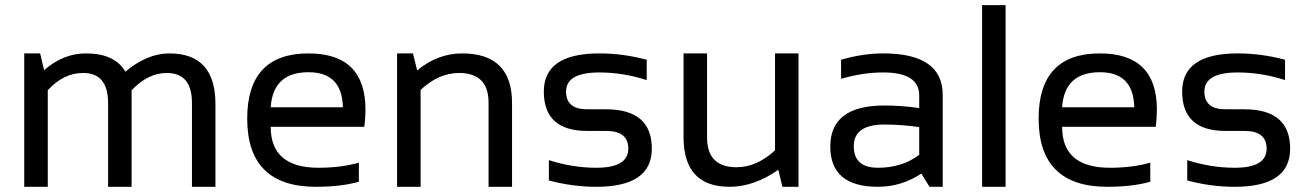

<svg xmlns="http://www.w3.org/2000/svg" viewBox="-20 -718 5028 738"><path d="M73.2 0V-512.7H134.3L149.4 -448.2Q223.1 -512.7 310.1 -512.7Q421.4 -512.7 461.9 -442.4Q545.4 -512.7 631.3 -512.7Q808.1 -512.7 808.1 -317.9V0H717.8V-322.8Q717.8 -437.5 621.1 -437.5Q548.8 -437.5 485.8 -371.1V0H395.5V-321.3Q395.5 -437.5 299.8 -437.5Q223.6 -437.5 163.6 -371.1V0Z M1166 -512.7Q1384.8 -512.7 1384.8 -296.4Q1384.8 -265.6 1380.4 -230.5H1020.5Q1020.5 -73.2 1204.1 -73.2Q1291.5 -73.2 1359.4 -92.8V-19.5Q1291.5 0 1194.3 0Q930.2 0 930.2 -262.2Q930.2 -512.7 1166 -512.7ZM1020.5 -305.7H1297.9Q1294.9 -440.4 1166 -440.4Q1029.3 -440.4 1020.5 -305.7Z M1506.3 0V-512.7H1567.4L1583.5 -447.3Q1662.1 -512.7 1756.3 -512.7Q1948.2 -512.7 1948.2 -321.8V0H1857.9V-323.2Q1857.9 -437.5 1744.1 -437.5Q1666.5 -437.5 1596.7 -372.6V0Z M2089.8 -24.4V-102.5Q2180.2 -73.2 2272.5 -73.2Q2395 -73.2 2395 -146.5Q2395 -214.8 2309.6 -214.8H2236.3Q2070.3 -214.8 2070.3 -366.2Q2070.3 -512.7 2283.7 -512.7Q2375.5 -512.7 2465.8 -488.3V-410.2Q2375.5 -439.5 2283.7 -439.5Q2155.8 -439.5 2155.8 -366.2Q2155.8 -297.9 2236.3 -297.9H2309.6Q2485.4 -297.9 2485.4 -146.5Q2485.4 0 2272.5 0Q2180.2 0 2089.8 -24.4Z M3049.3 -512.7V0H2987.3L2971.7 -65.4Q2878.4 0 2784.2 0Q2607.4 0 2607.4 -190.9V-512.7H2697.8V-189.5Q2697.8 -75.2 2811 -75.2Q2888.7 -75.2 2959 -140.1V-512.7Z M3171.4 -154.8Q3171.4 -312.5 3379.4 -312.5Q3446.3 -312.5 3513.2 -302.7V-351.1Q3513.2 -439.5 3375 -439.5Q3295.9 -439.5 3212.9 -415V-488.3Q3295.9 -512.7 3375 -512.7Q3603.5 -512.7 3603.5 -353.5V0H3552.7L3521.5 -50.8Q3444.8 0 3354.5 0Q3171.4 0 3171.4 -154.8ZM3379.4 -239.3Q3261.7 -239.3 3261.7 -156.2Q3261.7 -73.2 3354.5 -73.2Q3448.2 -73.2 3513.2 -123V-229.5Q3446.3 -239.3 3379.4 -239.3Z M3845.2 -698.2V0H3754.9V-698.2Z M4208 -512.7Q4426.8 -512.7 4426.8 -296.4Q4426.8 -265.6 4422.4 -230.5H4062.5Q4062.5 -73.2 4246.1 -73.2Q4333.5 -73.2 4401.4 -92.8V-19.5Q4333.5 0 4236.3 0Q3972.2 0 3972.2 -262.2Q3972.2 -512.7 4208 -512.7ZM4062.5 -305.7H4339.8Q4336.9 -440.4 4208 -440.4Q4071.3 -440.4 4062.5 -305.7Z M4543.5 -24.4V-102.5Q4633.8 -73.2 4726.1 -73.2Q4848.6 -73.2 4848.6 -146.5Q4848.6 -214.8 4763.2 -214.8H4689.9Q4523.9 -214.8 4523.9 -366.2Q4523.9 -512.7 4737.3 -512.7Q4829.1 -512.7 4919.4 -488.3V-410.2Q4829.1 -439.5 4737.3 -439.5Q4609.4 -439.5 4609.4 -366.2Q4609.4 -297.9 4689.9 -297.9H4763.2Q4939 -297.9 4939 -146.5Q4939 0 4726.1 0Q4633.8 0 4543.5 -24.4Z"/></svg>

Font: Sansation
Style: Regular
Weight: 400
Designer: Bernd Montag
Version: Version 1.301